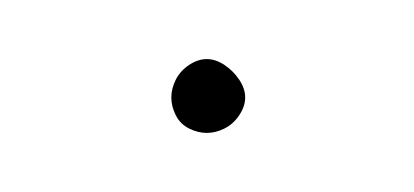

<svg xmlns="http://www.w3.org/2000/svg" viewBox="-20 -1243 140 65"><path d="M38 -1210Q38 -1207 39.5 -1204Q41 -1201 44 -1199.5Q47 -1198 50 -1198Q53 -1198 56 -1199.5Q59 -1201 61 -1204Q63 -1207 63 -1210Q63 -1213 61 -1216Q59 -1219 56 -1221Q53 -1223 50 -1223Q47 -1223 44 -1221Q41 -1219 39.5 -1216Q38 -1213 38 -1210Z"/></svg>

Font: Linefont Thin
Style: Regular
Weight: 100
Monospace: yes
Version: Version 3.002;gftools[0.9.33]